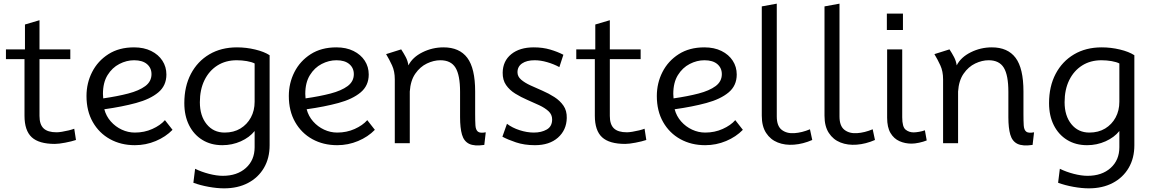

<svg xmlns="http://www.w3.org/2000/svg" viewBox="-20 -783 6284 1050"><path d="M280 4Q193 4 153.5 -32.5Q114 -69 114 -150V-459.5H12.5V-513H116.5V-649L196 -672.5V-513H364.5V-459.5H196V-149Q196 -102 218.5 -80.8Q241 -59.5 289.5 -59.5Q301 -59.5 319.2 -62.5Q337.5 -65.5 356 -70Q374.5 -74.5 386 -79L395.5 -17.5Q372 -9.5 336.8 -2.8Q301.5 4 280 4Z M717.5 11Q641.5 11 581.8 -22Q522 -55 487.5 -115.5Q453 -176 453 -258Q453 -328.5 483.8 -389Q514.5 -449.5 572.8 -486.8Q631 -524 713 -524Q767 -524 806.8 -504.2Q846.5 -484.5 868.2 -451Q890 -417.5 890 -375.5Q890 -314.5 845.5 -277.5Q801 -240.5 724.2 -219.8Q647.5 -199 550.5 -185.5Q560.5 -147.5 586 -118.8Q611.5 -90 646 -74Q680.5 -58 717.5 -58Q769.5 -58 813.2 -77.8Q857 -97.5 882 -126L923.5 -73Q886 -34.5 831.8 -11.8Q777.5 11 717.5 11ZM544.5 -245Q621.5 -256 681 -271.5Q740.5 -287 774.5 -312.2Q808.5 -337.5 808.5 -377.5Q808.5 -411.5 783.8 -432.5Q759 -453.5 713.5 -453.5Q672 -453.5 632.8 -433.2Q593.5 -413 568.2 -372.2Q543 -331.5 543 -269.5Q543 -257 544.5 -245Z M1205.5 247Q1167.5 247 1121.5 238.8Q1075.5 230.5 1037.5 216.5L1047 140Q1081.5 157 1123.2 167.8Q1165 178.5 1198.5 178.5Q1277 178.5 1324.8 135.5Q1372.5 92.5 1372.5 22V-66.5Q1344.5 -31.5 1297 -10.2Q1249.5 11 1196 11Q1133.5 11 1086.8 -17.8Q1040 -46.5 1014 -98.2Q988 -150 988 -219Q988 -310.5 1024 -379Q1060 -447.5 1124.8 -485.8Q1189.5 -524 1276 -524Q1326.5 -524 1375.5 -512.2Q1424.5 -500.5 1454.5 -481V11.5Q1454.5 82 1423.5 135Q1392.5 188 1336.5 217.5Q1280.5 247 1205.5 247ZM1208.5 -58Q1258 -58 1294.8 -80.2Q1331.5 -102.5 1352 -140.5Q1372.5 -178.5 1372.5 -226.5V-436Q1357 -444 1330 -448.8Q1303 -453.5 1274.5 -453.5Q1214 -453.5 1168.8 -424.8Q1123.5 -396 1098.2 -344.5Q1073 -293 1073 -224Q1073 -149.5 1110.2 -103.8Q1147.5 -58 1208.5 -58Z M1824 11Q1748 11 1688.2 -22Q1628.5 -55 1594 -115.5Q1559.5 -176 1559.5 -258Q1559.5 -328.5 1590.2 -389Q1621 -449.5 1679.2 -486.8Q1737.5 -524 1819.5 -524Q1873.5 -524 1913.2 -504.2Q1953 -484.5 1974.8 -451Q1996.5 -417.5 1996.5 -375.5Q1996.5 -314.5 1952 -277.5Q1907.5 -240.5 1830.8 -219.8Q1754 -199 1657 -185.5Q1667 -147.5 1692.5 -118.8Q1718 -90 1752.5 -74Q1787 -58 1824 -58Q1876 -58 1919.8 -77.8Q1963.5 -97.5 1988.5 -126L2030 -73Q1992.5 -34.5 1938.2 -11.8Q1884 11 1824 11ZM1651 -245Q1728 -256 1787.5 -271.5Q1847 -287 1881 -312.2Q1915 -337.5 1915 -377.5Q1915 -411.5 1890.2 -432.5Q1865.5 -453.5 1820 -453.5Q1778.5 -453.5 1739.2 -433.2Q1700 -413 1674.8 -372.2Q1649.5 -331.5 1649.5 -269.5Q1649.5 -257 1651 -245Z M2628.5 9.5Q2574 17.5 2545.5 3.5Q2517 -10.5 2506.5 -46.8Q2496 -83 2496 -142V-281Q2496 -372 2471 -412.8Q2446 -453.5 2388 -453.5Q2352 -453.5 2314.8 -435.8Q2277.5 -418 2251.2 -380.2Q2225 -342.5 2221 -282.5V0H2139V-349.5Q2139 -393 2124 -425.5Q2109 -458 2091.5 -487L2174 -513Q2187.5 -492.5 2198.8 -471.2Q2210 -450 2213.5 -425.5Q2236 -470 2290.2 -497Q2344.5 -524 2405.5 -524Q2492.5 -524 2535.5 -466.8Q2578.5 -409.5 2578.5 -282.5V-160Q2578.5 -122 2580 -97.5Q2581.5 -73 2593.5 -63.2Q2605.5 -53.5 2636.5 -59.5Z M2905.5 11Q2847.5 11 2801.5 -4.5Q2755.5 -20 2727.5 -35.5L2752.5 -106Q2781.5 -84 2821.8 -71Q2862 -58 2899.5 -58Q2941 -58 2970.2 -74.8Q2999.5 -91.5 2999.5 -130Q2999.5 -156.5 2979.8 -174.8Q2960 -193 2929 -207.5Q2898 -222 2863.2 -237Q2828.5 -252 2797.5 -271.2Q2766.5 -290.5 2747.5 -318Q2728.5 -345.5 2729 -385.5Q2730 -449.5 2776 -486.8Q2822 -524 2899 -524Q2948 -524 2988.8 -512Q3029.5 -500 3061 -483.5L3039 -416Q3007.5 -433 2971.8 -443.2Q2936 -453.5 2904 -453.5Q2860.5 -453.5 2835.2 -436.2Q2810 -419 2810 -388Q2810 -364.5 2829.8 -347.5Q2849.5 -330.5 2880.5 -316.2Q2911.5 -302 2946.2 -287Q2981 -272 3011.8 -252.2Q3042.5 -232.5 3061.5 -205Q3080.5 -177.5 3079.5 -137.5Q3078 -71.5 3031.2 -30.2Q2984.5 11 2905.5 11Z M3399 4Q3312 4 3272.5 -32.5Q3233 -69 3233 -150V-459.5H3131.5V-513H3235.5V-649L3315 -672.5V-513H3483.5V-459.5H3315V-149Q3315 -102 3337.5 -80.8Q3360 -59.5 3408.5 -59.5Q3420 -59.5 3438.2 -62.5Q3456.5 -65.5 3475 -70Q3493.5 -74.5 3505 -79L3514.5 -17.5Q3491 -9.5 3455.8 -2.8Q3420.5 4 3399 4Z M3836.5 11Q3760.5 11 3700.8 -22Q3641 -55 3606.5 -115.5Q3572 -176 3572 -258Q3572 -328.5 3602.8 -389Q3633.5 -449.5 3691.8 -486.8Q3750 -524 3832 -524Q3886 -524 3925.8 -504.2Q3965.5 -484.5 3987.2 -451Q4009 -417.5 4009 -375.5Q4009 -314.5 3964.5 -277.5Q3920 -240.5 3843.2 -219.8Q3766.5 -199 3669.5 -185.5Q3679.5 -147.5 3705 -118.8Q3730.5 -90 3765 -74Q3799.5 -58 3836.5 -58Q3888.5 -58 3932.2 -77.8Q3976 -97.5 4001 -126L4042.5 -73Q4005 -34.5 3950.8 -11.8Q3896.5 11 3836.5 11ZM3663.5 -245Q3740.5 -256 3800 -271.5Q3859.5 -287 3893.5 -312.2Q3927.5 -337.5 3927.5 -377.5Q3927.5 -411.5 3902.8 -432.5Q3878 -453.5 3832.5 -453.5Q3791 -453.5 3751.8 -433.2Q3712.5 -413 3687.2 -372.2Q3662 -331.5 3662 -269.5Q3662 -257 3663.5 -245Z M4422 -17.5Q4371.5 4.5 4322.2 8.2Q4273 12 4233.2 -3.8Q4193.5 -19.5 4169.8 -55.8Q4146 -92 4146 -150V-748L4228 -763V-146Q4228 -94 4255 -73Q4282 -52 4323.8 -54.8Q4365.5 -57.5 4409.5 -76Z M4765 -17.5Q4714.5 4.5 4665.2 8.2Q4616 12 4576.2 -3.8Q4536.5 -19.5 4512.8 -55.8Q4489 -92 4489 -150V-748L4571 -763V-146Q4571 -94 4598 -73Q4625 -52 4666.8 -54.8Q4708.5 -57.5 4752.5 -76Z M4965 2.5Q4929.5 2.5 4899 -11Q4868.5 -24.5 4850 -55.5Q4831.5 -86.5 4831.5 -139V-513H4914V-141.5Q4914 -89 4932.5 -74Q4951 -59 4976.5 -59Q4988 -59 5006.5 -62.2Q5025 -65.5 5038 -70.5L5048 -15Q5029.5 -7.5 5006 -2.5Q4982.5 2.5 4965 2.5ZM4830 -619V-708.5H4918V-619Z M5627 9.5Q5572.5 17.5 5544 3.5Q5515.5 -10.5 5505 -46.8Q5494.5 -83 5494.5 -142V-281Q5494.5 -372 5469.5 -412.8Q5444.5 -453.5 5386.5 -453.5Q5350.5 -453.5 5313.2 -435.8Q5276 -418 5249.8 -380.2Q5223.5 -342.5 5219.5 -282.5V0H5137.5V-349.5Q5137.5 -393 5122.5 -425.5Q5107.5 -458 5090 -487L5172.5 -513Q5186 -492.5 5197.2 -471.2Q5208.5 -450 5212 -425.5Q5234.5 -470 5288.8 -497Q5343 -524 5404 -524Q5491 -524 5534 -466.8Q5577 -409.5 5577 -282.5V-160Q5577 -122 5578.5 -97.5Q5580 -73 5592 -63.2Q5604 -53.5 5635 -59.5Z M5934.5 247Q5896.5 247 5850.5 238.8Q5804.5 230.5 5766.5 216.5L5776 140Q5810.5 157 5852.2 167.8Q5894 178.5 5927.5 178.5Q6006 178.5 6053.8 135.5Q6101.5 92.5 6101.5 22V-66.5Q6073.5 -31.5 6026 -10.2Q5978.5 11 5925 11Q5862.5 11 5815.8 -17.8Q5769 -46.5 5743 -98.2Q5717 -150 5717 -219Q5717 -310.5 5753 -379Q5789 -447.5 5853.8 -485.8Q5918.5 -524 6005 -524Q6055.5 -524 6104.5 -512.2Q6153.5 -500.5 6183.5 -481V11.5Q6183.5 82 6152.5 135Q6121.5 188 6065.5 217.5Q6009.5 247 5934.5 247ZM5937.5 -58Q5987 -58 6023.8 -80.2Q6060.5 -102.5 6081 -140.5Q6101.5 -178.5 6101.5 -226.5V-436Q6086 -444 6059 -448.8Q6032 -453.5 6003.5 -453.5Q5943 -453.5 5897.8 -424.8Q5852.5 -396 5827.2 -344.5Q5802 -293 5802 -224Q5802 -149.5 5839.2 -103.8Q5876.5 -58 5937.5 -58Z"/></svg>

Font: Mooli
Style: Regular
Weight: 400
Designer: Vernon Adams
Foundry: Vernon Adams
Version: Version 1.000; ttfautohint (v1.8.4.7-5d5b);gftools[0.9.33]